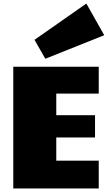

<svg xmlns="http://www.w3.org/2000/svg" viewBox="-20 -1065 613 1085"><path d="M55 0V-688H538V-536H298V-414H517V-288H298V-157H538V0ZM236 -733 175 -840 468 -1045 569 -866Z"/></svg>

Font: Paytone One
Style: Regular
Weight: 400
Designer: Vernon Adams
Foundry: Vernon Adams
Version: Version 1.002; ttfautohint (v1.8.4.7-5d5b);gftools[0.9.23]